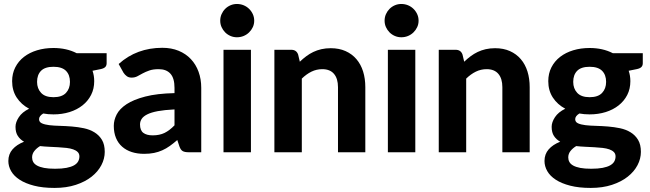

<svg xmlns="http://www.w3.org/2000/svg" viewBox="-20 -766 3269 966"><path d="M249 -277Q291.5 -277 311.8 -298.5Q332 -320 332 -354Q332 -389.5 311.8 -409.8Q291.5 -430 249 -430Q206.5 -430 186.5 -409.8Q166.5 -389.5 166.5 -354Q166.5 -320.5 186.8 -298.8Q207 -277 249 -277ZM379.5 21Q379.5 7.5 371 -1Q362.5 -9.5 348.2 -14.5Q334 -19.5 314.5 -21.8Q295 -24 273 -25.2Q251 -26.5 227.5 -27.5Q204 -28.5 181.5 -31Q164 -20.5 152.8 -6.2Q141.5 8 141.5 26Q141.5 38.5 147.2 49Q153 59.5 166.5 67Q180 74.5 202 78.8Q224 83 257 83Q291 83 314.5 78.5Q338 74 352.5 65.8Q367 57.5 373.2 46Q379.5 34.5 379.5 21ZM516.5 -498.5V-448Q516.5 -436 509.8 -429Q503 -422 487.5 -418.5L445.5 -410Q454 -385.5 454 -357.5Q454 -319 438.2 -288.2Q422.5 -257.5 395 -235.8Q367.5 -214 330 -202.2Q292.5 -190.5 249 -190.5Q221.5 -190.5 197.5 -195Q176.5 -182 176.5 -166.5Q176.5 -152 190.8 -145.5Q205 -139 228.2 -136.2Q251.5 -133.5 281.2 -132.8Q311 -132 341.8 -129.5Q372.5 -127 402.2 -120.8Q432 -114.5 455.2 -100.2Q478.5 -86 492.8 -62.5Q507 -39 507 -2Q507 32.5 490 65Q473 97.5 440.8 123Q408.5 148.5 361.5 164Q314.5 179.5 254.5 179.5Q195 179.5 151.2 168.2Q107.5 157 78.8 138.2Q50 119.5 36 95Q22 70.5 22 44Q22 9.5 43 -14.5Q64 -38.5 101 -53Q81.5 -64 69.8 -81.8Q58 -99.5 58 -128Q58 -151 74.8 -176.5Q91.5 -202 126.5 -219Q87 -240 64 -275.2Q41 -310.5 41 -357.5Q41 -396 56.8 -427Q72.5 -458 100.5 -479.8Q128.5 -501.5 166.5 -513Q204.5 -524.5 249 -524.5Q315 -524.5 365.5 -498.5Z M858 -215.5Q807.5 -213 774 -206.8Q740.5 -200.5 720.8 -190.5Q701 -180.5 692.8 -167.8Q684.5 -155 684.5 -140Q684.5 -110 701.2 -97.5Q718 -85 748 -85Q782.5 -85 807.8 -97.2Q833 -109.5 858 -135.5ZM577 -444Q622.5 -485 677.5 -505.2Q732.5 -525.5 796.5 -525.5Q842.5 -525.5 878.8 -510.5Q915 -495.5 940.2 -468.8Q965.5 -442 979 -405Q992.5 -368 992.5 -324V0H929.5Q910 0 899.8 -5.5Q889.5 -11 883 -28.5L872 -61.5Q852.5 -44.5 834.2 -31.5Q816 -18.5 796.5 -9.8Q777 -1 754.8 3.5Q732.5 8 705 8Q671 8 643 -1Q615 -10 594.8 -27.8Q574.5 -45.5 563.5 -72Q552.5 -98.5 552.5 -133Q552.5 -161.5 567 -190Q581.5 -218.5 616.8 -241.8Q652 -265 710.8 -280.2Q769.5 -295.5 858 -297.5V-324Q858 -372.5 837.5 -395.2Q817 -418 778.5 -418Q750 -418 731 -411.2Q712 -404.5 697.8 -396.8Q683.5 -389 671 -382.2Q658.5 -375.5 642 -375.5Q627.5 -375.5 617.8 -382.8Q608 -390 601.5 -400Z M1242.5 -515.5V0H1104.5V-515.5ZM1259 -662Q1259 -644.5 1252 -629.5Q1245 -614.5 1233.2 -603Q1221.5 -591.5 1205.8 -585Q1190 -578.5 1172 -578.5Q1155 -578.5 1139.8 -585Q1124.5 -591.5 1113 -603Q1101.5 -614.5 1094.8 -629.5Q1088 -644.5 1088 -662Q1088 -679.5 1094.8 -694.8Q1101.5 -710 1113 -721.5Q1124.5 -733 1139.8 -739.5Q1155 -746 1172 -746Q1190 -746 1205.8 -739.5Q1221.5 -733 1233.2 -721.5Q1245 -710 1252 -694.8Q1259 -679.5 1259 -662Z M1488.5 -455.5Q1504 -470.5 1520.8 -483Q1537.5 -495.5 1556.2 -504.5Q1575 -513.5 1596.8 -518.5Q1618.5 -523.5 1644 -523.5Q1686 -523.5 1718.5 -509Q1751 -494.5 1773.2 -468.5Q1795.5 -442.5 1806.8 -406.5Q1818 -370.5 1818 -327.5V0H1680.5V-327.5Q1680.5 -370.5 1660.5 -394.2Q1640.5 -418 1601.5 -418Q1572.5 -418 1547 -405.5Q1521.5 -393 1498.5 -370.5V0H1360.5V-515.5H1445.5Q1471.5 -515.5 1480 -491.5Z M2069.5 -515.5V0H1931.5V-515.5ZM2086 -662Q2086 -644.5 2079 -629.5Q2072 -614.5 2060.2 -603Q2048.5 -591.5 2032.8 -585Q2017 -578.5 1999 -578.5Q1982 -578.5 1966.8 -585Q1951.5 -591.5 1940 -603Q1928.5 -614.5 1921.8 -629.5Q1915 -644.5 1915 -662Q1915 -679.5 1921.8 -694.8Q1928.5 -710 1940 -721.5Q1951.5 -733 1966.8 -739.5Q1982 -746 1999 -746Q2017 -746 2032.8 -739.5Q2048.5 -733 2060.2 -721.5Q2072 -710 2079 -694.8Q2086 -679.5 2086 -662Z M2315.5 -455.5Q2331 -470.5 2347.8 -483Q2364.5 -495.5 2383.2 -504.5Q2402 -513.5 2423.8 -518.5Q2445.5 -523.5 2471 -523.5Q2513 -523.5 2545.5 -509Q2578 -494.5 2600.2 -468.5Q2622.5 -442.5 2633.8 -406.5Q2645 -370.5 2645 -327.5V0H2507.5V-327.5Q2507.5 -370.5 2487.5 -394.2Q2467.5 -418 2428.5 -418Q2399.5 -418 2374 -405.5Q2348.5 -393 2325.5 -370.5V0H2187.5V-515.5H2272.5Q2298.5 -515.5 2307 -491.5Z M2946.5 -277Q2989 -277 3009.2 -298.5Q3029.5 -320 3029.5 -354Q3029.5 -389.5 3009.2 -409.8Q2989 -430 2946.5 -430Q2904 -430 2884 -409.8Q2864 -389.5 2864 -354Q2864 -320.5 2884.2 -298.8Q2904.5 -277 2946.5 -277ZM3077 21Q3077 7.5 3068.5 -1Q3060 -9.5 3045.8 -14.5Q3031.5 -19.5 3012 -21.8Q2992.5 -24 2970.5 -25.2Q2948.5 -26.5 2925 -27.5Q2901.5 -28.5 2879 -31Q2861.5 -20.5 2850.2 -6.2Q2839 8 2839 26Q2839 38.5 2844.8 49Q2850.5 59.5 2864 67Q2877.5 74.5 2899.5 78.8Q2921.5 83 2954.5 83Q2988.5 83 3012 78.5Q3035.5 74 3050 65.8Q3064.5 57.5 3070.8 46Q3077 34.5 3077 21ZM3214 -498.5V-448Q3214 -436 3207.2 -429Q3200.5 -422 3185 -418.5L3143 -410Q3151.5 -385.5 3151.5 -357.5Q3151.5 -319 3135.8 -288.2Q3120 -257.5 3092.5 -235.8Q3065 -214 3027.5 -202.2Q2990 -190.5 2946.5 -190.5Q2919 -190.5 2895 -195Q2874 -182 2874 -166.5Q2874 -152 2888.2 -145.5Q2902.5 -139 2925.8 -136.2Q2949 -133.5 2978.8 -132.8Q3008.5 -132 3039.2 -129.5Q3070 -127 3099.8 -120.8Q3129.5 -114.5 3152.8 -100.2Q3176 -86 3190.2 -62.5Q3204.5 -39 3204.5 -2Q3204.5 32.5 3187.5 65Q3170.5 97.5 3138.2 123Q3106 148.5 3059 164Q3012 179.5 2952 179.5Q2892.5 179.5 2848.8 168.2Q2805 157 2776.2 138.2Q2747.5 119.5 2733.5 95Q2719.5 70.5 2719.5 44Q2719.5 9.5 2740.5 -14.5Q2761.5 -38.5 2798.5 -53Q2779 -64 2767.2 -81.8Q2755.5 -99.5 2755.5 -128Q2755.5 -151 2772.2 -176.5Q2789 -202 2824 -219Q2784.5 -240 2761.5 -275.2Q2738.5 -310.5 2738.5 -357.5Q2738.5 -396 2754.2 -427Q2770 -458 2798 -479.8Q2826 -501.5 2864 -513Q2902 -524.5 2946.5 -524.5Q3012.5 -524.5 3063 -498.5Z"/></svg>

Font: Lato 2
Style: Regular
Weight: 800
Designer: Lukasz Dziedzic with Adam Twardoch and Botio Nikoltchev
Foundry: tyPoland Lukasz Dziedzic
Version: Version 2.015; 2015-08-06; http://www.latofonts.com/